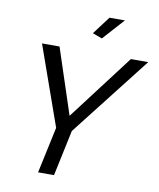

<svg xmlns="http://www.w3.org/2000/svg" viewBox="-97 -992 884 1068"><g transform="rotate(10 344.5 -458.0)"><path d="M248 -261 89 -710H188L310 -340L591 -710H689L337 -259L282 0H192ZM412 -795 358 -815 434 -916H521Z"/></g></svg>

Font: Raleway Thin Medium
Style: Italic
Weight: 500
Italic angle: -12°
Version: Version 4.026